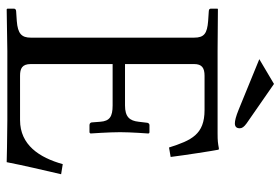

<svg xmlns="http://www.w3.org/2000/svg" viewBox="-156 -702 860 589"><g transform="rotate(90 274.5 -408.0)"><path d="M440 -646C440 -648 439 -649 436 -649C419 -646 414 -645 389 -645H137C110 -645 9 -646 9 -646L7 -645V-625C7 -622 8 -618 15 -618L45 -616C83 -613 96 -604 96 -573V-72C96 -44 84 -32 45 -29L15 -27C9 -27 7 -23 7 -20V0L9 2L137 0H350C398 0 478 2 478 2C488 -50 503 -113 515 -165L484 -170C464 -98 425 -39 349 -39H213C191 -39 177 -45 177 -72V-323H304C338 -323 352 -314 354 -285L356 -259C356 -256 359 -252 364 -252H387L390 -255C390 -255 386 -312 386 -346C386 -379 390 -432 390 -432C390 -434 389 -436 386 -436H364C360 -436 357 -432 357 -428L354 -403C351 -375 339 -361 304 -361H177V-573C177 -597 189 -605 213 -605H318C393 -605 411 -565 433 -496L462 -501C457 -542 442 -638 440 -646ZM238 -818 162 -773 316 -710C338 -701 351 -698 359 -698C369 -698 374 -703 374 -713C374 -720 370 -726 359 -734Z"/></g></svg>

Font: Linux Libertine O C
Style: Regular
Weight: 400
Designer: Philipp H. Poll
Foundry: Philipp H. Poll
Version: Version 4.0.3